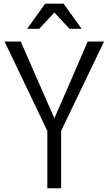

<svg xmlns="http://www.w3.org/2000/svg" viewBox="-20 -1006 581 1026"><path d="M232.9 -306.6 4.4 -784.2H90.8L178.2 -584L270.5 -374L362.3 -584L448.7 -784.2H536.1L306.6 -306.6V0H232.9ZM221.2 -986.3H319.8L416 -852.1H351.6L270.5 -939L189.5 -852.1H125Z"/></svg>

Font: Decalotype Light
Style: Regular
Weight: 300
Designer: Alfredo Marco Pradil
Foundry: Alfredo Marco Pradil
Version: Version 1.0